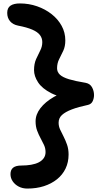

<svg xmlns="http://www.w3.org/2000/svg" viewBox="-20 -834 577 1117"><path d="M139 263Q111 263 89 251.5Q67 240 54 221Q41 202 41 179Q41 154 56.5 141.5Q72 129 105 129Q135 129 161 124.5Q187 120 205.5 110.5Q224 101 234.5 86Q245 71 245 51Q245 29 236 9.5Q227 -10 216 -30Q205 -50 196 -74Q187 -98 187 -128Q187 -168 215 -204.5Q243 -241 294 -270.5Q345 -300 415 -315L417 -255Q331 -265 278 -292Q225 -319 201.5 -355Q178 -391 178 -426Q178 -463 190 -490Q202 -517 214 -540Q226 -563 226 -589Q226 -612 212.5 -630Q199 -648 168 -661.5Q137 -675 85 -685Q55 -691 38.5 -710.5Q22 -730 22 -759Q22 -788 41 -801Q60 -814 96 -814Q148 -814 195.5 -797.5Q243 -781 280 -752Q317 -723 338.5 -684Q360 -645 360 -599Q360 -564 348 -538.5Q336 -513 324 -489.5Q312 -466 312 -437Q312 -415 328.5 -399.5Q345 -384 381.5 -373Q418 -362 479 -352Q504 -347 515.5 -326Q527 -305 527 -281Q527 -263 519.5 -246Q512 -229 493 -224Q436 -212 398 -197.5Q360 -183 340.5 -165Q321 -147 321 -120Q321 -99 330 -80Q339 -61 350 -39.5Q361 -18 370 7.5Q379 33 379 65Q379 110 361.5 146.5Q344 183 311.5 209Q279 235 235.5 249Q192 263 139 263Z"/></svg>

Font: Shantell Sans SemiBold
Style: Regular
Weight: 600
Designer: Stephen Nixon, Anya Danilova, Shantell Martin
Foundry: Arrow Type
Version: Version 1.011;[c5ecc13dd]